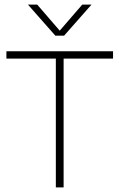

<svg xmlns="http://www.w3.org/2000/svg" viewBox="-20 -819 522 839"><path d="M224 0V-563H8V-595H474V-563H258V0ZM222 -663 102 -799H142.5L247.5 -677.5H234.5L339.5 -799H380L260 -663Z"/></svg>

Font: Encode Sans SC Condensed Thin Thin
Style: Regular
Weight: 250
Version: Version 3.002